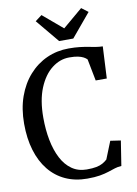

<svg xmlns="http://www.w3.org/2000/svg" viewBox="-104 -1039 796 1116"><g transform="rotate(-10 294.0 -481.0)"><path d="M319 11Q247.5 11 190.5 -15.2Q133.5 -41.5 93.8 -90.8Q54 -140 33 -209.8Q12 -279.5 12 -366.5Q12 -454.5 37.2 -525.8Q62.5 -597 108 -648Q153.5 -699 213.5 -726Q273.5 -753 343 -753Q379 -753 407 -749.8Q435 -746.5 457.8 -742Q480.5 -737.5 500.5 -734.2Q520.5 -731 540.5 -730.5L531 -542.5H465.5L440.5 -671Q433 -679 420.5 -685.8Q408 -692.5 388.2 -696.8Q368.5 -701 337 -701Q282 -701 234.2 -664Q186.5 -627 157.2 -556Q128 -485 128 -382Q128 -311 140 -249.2Q152 -187.5 176.2 -140.8Q200.5 -94 237.8 -68Q275 -42 325 -42Q359.5 -42 382 -46.5Q404.5 -51 419.5 -59.5Q434.5 -68 446.5 -79L488 -182.5L549 -173.5L526 -27Q505 -26 486.5 -20Q468 -14 446 -6.8Q424 0.5 393.8 5.8Q363.5 11 319 11ZM296 -805 182 -942 221 -971.5 338 -872.5 455 -971.5 494 -942 379.5 -805Z"/></g></svg>

Font: Merriweather 24pt SemiCondensed
Style: Regular
Weight: 400
Width: 4
Designer: Eben Sorkin
Foundry: Eben Sorkin
Version: Version 2.100